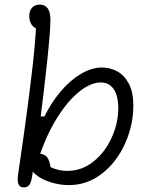

<svg xmlns="http://www.w3.org/2000/svg" viewBox="-20 -794 660 836"><path d="M110.5 -81Q110.5 -101.5 122.2 -112.8Q134 -124 152.5 -124Q178.5 -124 189.8 -102Q201 -80 201 -45.5H166V-86.5Q180 -76.5 195.5 -68.5Q211 -60.5 230.8 -55.2Q250.5 -50 273.5 -50Q336 -50 386.8 -90.5Q437.5 -131 466.2 -194.5Q495 -258 495 -323.5Q495 -356 487 -381Q479 -406 462 -420.5Q445 -435 419 -435Q375 -435 324.5 -394.5Q274 -354 227 -278.2Q180 -202.5 147.5 -101.5H117L142.5 -287H173.5Q203.5 -348 244.8 -396.5Q286 -445 332.5 -472.5Q379 -500 424 -500Q458.5 -500 489.5 -483.8Q520.5 -467.5 540.5 -430.5Q560.5 -393.5 560.5 -335Q560.5 -249 524.5 -168.8Q488.5 -88.5 424.2 -38.2Q360 12 279.5 12Q241.5 12 202 0Q162.5 -12 136.5 -33.2Q110.5 -54.5 110.5 -81ZM58.5 -32Q70.5 -113 85.8 -222Q101 -331 113 -430Q137 -622 137 -696.5L157 -666.5Q141.5 -666.5 130.2 -674.2Q119 -682 113.2 -694.8Q107.5 -707.5 107.5 -722.5Q107.5 -740 113.5 -751.5Q119.5 -763 130 -768.5Q140.5 -774 154 -774Q175 -774 187.2 -758.2Q199.5 -742.5 199.5 -707Q199.5 -660.5 185.5 -527.8Q171.5 -395 152.2 -248.2Q133 -101.5 119 -21.5Q115.5 0 107.8 11Q100 22 84 22Q66.5 22 60.5 8.2Q54.5 -5.5 58.5 -32Z"/></svg>

Font: Monaspace Radon Var
Style: Regular
Weight: 400
Designer: Riley Cran and the Lettermatic Team
Version: Version 1.000 (Monaspace Radon Var)